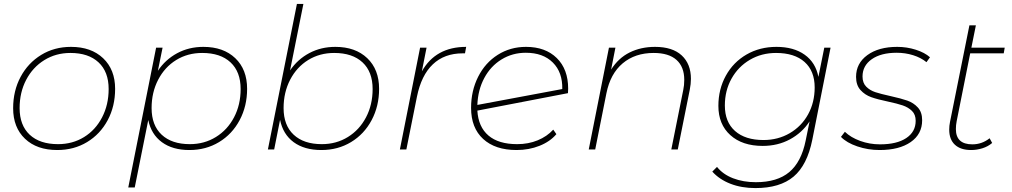

<svg xmlns="http://www.w3.org/2000/svg" viewBox="-20 -762 5161 979"><path d="M47 -210Q47 -299 85 -370Q123 -441 190 -482Q257 -523 342 -523Q445 -523 506 -465Q567 -407 567 -309Q567 -220 529 -149Q491 -78 424 -37.5Q357 3 272 3Q168 3 107.5 -54.5Q47 -112 47 -210ZM534 -308Q534 -396 482.5 -444Q431 -492 339 -492Q265 -492 206 -455.5Q147 -419 113.5 -355Q80 -291 80 -211Q80 -123 131.5 -75Q183 -27 276 -27Q350 -27 408.5 -63Q467 -99 500.5 -163.5Q534 -228 534 -308Z M1240 -309Q1240 -221 1202 -149.5Q1164 -78 1097 -37.5Q1030 3 946 3Q860 3 805.5 -37Q751 -77 736 -150L667 194H634L776 -519H809L785 -401Q823 -458 883 -490.5Q943 -523 1017 -523Q1119 -523 1179.5 -465.5Q1240 -408 1240 -309ZM1207 -308Q1207 -396 1155.5 -444Q1104 -492 1011 -492Q937 -492 878.5 -456Q820 -420 786.5 -355.5Q753 -291 753 -211Q753 -123 804.5 -75Q856 -27 948 -27Q1022 -27 1081 -63.5Q1140 -100 1173.5 -164Q1207 -228 1207 -308Z M1913 -309Q1913 -221 1875 -149.5Q1837 -78 1770 -37.5Q1703 3 1619 3Q1532 3 1477.5 -37Q1423 -77 1408 -151L1378 0H1346L1494 -742H1527L1459 -403Q1498 -460 1557.5 -491.5Q1617 -523 1690 -523Q1792 -523 1852.5 -465.5Q1913 -408 1913 -309ZM1880 -308Q1880 -396 1828.5 -444Q1777 -492 1684 -492Q1610 -492 1551.5 -456Q1493 -420 1459.5 -355.5Q1426 -291 1426 -211Q1426 -123 1477.5 -75Q1529 -27 1621 -27Q1695 -27 1754 -63.5Q1813 -100 1846.5 -164Q1880 -228 1880 -308Z M2357 -523 2351 -490H2339Q2246 -490 2187 -434Q2128 -378 2106 -269L2052 0H2019L2122 -519H2155L2131 -398Q2201 -523 2357 -523Z M2877 -310Q2877 -295 2876 -287L2414 -198Q2419 -115 2470.5 -71Q2522 -27 2617 -27Q2674 -27 2721.5 -46.5Q2769 -66 2801 -101L2817 -78Q2785 -40 2731 -18.5Q2677 3 2614 3Q2505 3 2443.5 -53.5Q2382 -110 2382 -212Q2382 -299 2418 -370.5Q2454 -442 2518 -482.5Q2582 -523 2662 -523Q2761 -523 2819 -466Q2877 -409 2877 -310ZM2414 -227 2847 -308Q2849 -393 2799 -443Q2749 -493 2661 -493Q2593 -493 2537.5 -459Q2482 -425 2449.5 -364.5Q2417 -304 2414 -227Z M3503 -360Q3503 -334 3497 -304L3436 0H3403L3464 -304Q3469 -327 3469 -355Q3469 -421 3429.5 -456.5Q3390 -492 3313 -492Q3218 -492 3155 -439Q3092 -386 3072 -286L3015 0H2982L3085 -519H3118L3096 -407Q3133 -466 3190.5 -494.5Q3248 -523 3320 -523Q3409 -523 3456 -479.5Q3503 -436 3503 -360Z M4215 -519 4122 -50Q4096 80 4026.5 138.5Q3957 197 3832 197Q3761 197 3704.5 175Q3648 153 3612 113L3636 89Q3666 127 3718 147Q3770 167 3834 167Q3943 167 4004.5 115.5Q4066 64 4088 -45L4108 -143Q4070 -85 4008 -51.5Q3946 -18 3869 -18Q3765 -18 3704 -73Q3643 -128 3643 -222Q3643 -307 3681 -376Q3719 -445 3786.5 -484Q3854 -523 3939 -523Q4027 -523 4083 -483Q4139 -443 4153 -370L4183 -519ZM4134 -316Q4134 -400 4082.5 -446Q4031 -492 3937 -492Q3863 -492 3803.5 -457Q3744 -422 3710 -361Q3676 -300 3676 -224Q3676 -140 3728 -94Q3780 -48 3873 -48Q3947 -48 4007 -83Q4067 -118 4100.5 -179Q4134 -240 4134 -316Z M4268 -64 4288 -90Q4318 -61 4366 -43.5Q4414 -26 4467 -26Q4553 -26 4601 -58Q4649 -90 4649 -146Q4649 -178 4630 -196.5Q4611 -215 4583 -224.5Q4555 -234 4508 -244Q4455 -255 4422.5 -266.5Q4390 -278 4367.5 -303Q4345 -328 4345 -370Q4345 -439 4402.5 -481Q4460 -523 4555 -523Q4604 -523 4649.5 -508.5Q4695 -494 4722 -470L4704 -445Q4676 -468 4636 -480.5Q4596 -493 4552 -493Q4472 -493 4425 -460Q4378 -427 4378 -372Q4378 -339 4397 -320Q4416 -301 4443.5 -292Q4471 -283 4521 -272Q4575 -260 4606.5 -249Q4638 -238 4660 -214Q4682 -190 4682 -149Q4682 -78 4623.5 -37.5Q4565 3 4465 3Q4406 3 4351.5 -15.5Q4297 -34 4268 -64Z M4858 -144Q4854 -124 4854 -104Q4854 -26 4938 -26Q4987 -26 5026 -57L5039 -33Q5018 -15 4989.5 -6Q4961 3 4932 3Q4878 3 4849 -24Q4820 -51 4820 -101Q4820 -121 4824 -140L4923 -633H4956L4933 -519H5103L5098 -490H4927Z"/></svg>

Font: Montserrat Alternates ExLight
Style: Italic
Weight: 275
Italic angle: -11.3°
Designer: Julieta Ulanovsky
Foundry: Julieta Ulanovsky
Version: Version 7.200